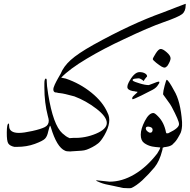

<svg xmlns="http://www.w3.org/2000/svg" viewBox="-20 -763 991 1004"><path d="M25 -117Q28 -117 28 -101.5Q28 -86 41 -77Q54 -68 79 -68Q104 -68 149 -78Q194 -88 214.5 -98.5Q235 -109 235 -132Q235 -140 230 -157Q212 -226 212 -306V-326Q212 -352 220 -352Q225 -352 224.5 -336.5Q224 -321 232 -270Q258 -109 306 -66Q326 -48 339 -43Q367 -31 375 -20Q378 -17 378 -5Q378 29 347 29Q327 29 320 25Q277 7 246 -97Q243 -106 241.5 -106Q240 -106 232 -75Q227 -50 215.5 -38Q204 -26 162 -10.5Q120 5 69 5H55Q32 0 23.5 -12.5Q15 -25 15.5 -71Q16 -117 25 -117Z M830 -697Q862 -709 901 -724.5Q940 -740 950 -743Q952 -743 951 -736Q951 -704 932 -689Q913 -674 835.5 -647Q758 -620 628 -558Q524 -510 433.5 -456Q343 -402 300 -357L324 -352Q398 -327 458 -278.5Q518 -230 542 -174Q567 -128 526 -56Q508 -25 493.5 -13.5Q479 -2 462.5 6.5Q446 15 433.5 19.5Q421 24 406 25Q380 27 360 28H347Q329 28 317.5 19Q306 10 306 -3Q306 -16 311 -24Q329 -42 364 -42Q425 -40 482 -64Q539 -88 538.5 -120.5Q538 -153 484 -194.5Q430 -236 369 -259Q314 -274 297.5 -275.5Q281 -277 277 -279Q271 -279 268 -280Q260 -283 259 -293Q258 -303 266.5 -321Q275 -339 284.5 -355.5Q294 -372 297 -377Q312 -415 349.5 -449Q387 -483 467 -528Q667 -639 830 -697Z M487 180 553 187Q618 187 682.5 149Q747 111 802 40Q817 17 818 8Q790 6 775 3Q752 -2 734 -15Q716 -28 716 -58.5Q716 -89 737.5 -130.5Q759 -172 782 -172Q790 -172 807 -154Q838 -123 848 -71Q848 -71 850 -66H856Q881 -66 891 -51Q894 -45 894 -32Q892 -1 850 5Q847 5 844 6Q844 6 842 6Q839 6 836 8Q831 8 831 9.5Q831 11 830 15Q830 20 828 25Q814 80 788 112Q759 147 724 180Q692 209 667 220Q662 222 646 221Q632 221 623 220L573 209Q527 201 505 192Q483 183 482.5 181.5Q482 180 487 180ZM778 -84Q778 -99 755 -101Q743 -101 742.5 -92.5Q742 -84 750.5 -76.5Q759 -69 765.5 -69Q772 -69 775 -73.5Q778 -78 778 -84ZM673 -244Q671 -244 671.5 -250.5Q672 -257 685.5 -268.5Q699 -280 699 -281.5Q699 -283 697 -283.5Q695 -284 690 -284Q685 -286 673 -287Q645 -293 646 -309Q646 -318 652 -330Q680 -385 709 -386Q727 -386 738.5 -379Q750 -372 749 -363Q747 -361 743 -356.5Q739 -352 735.5 -346.5Q732 -341 732 -339Q714 -354 703.5 -353.5Q693 -353 684.5 -351.5Q676 -350 674 -346.5Q672 -343 676.5 -339.5Q681 -336 710 -327Q739 -318 758 -318Q760 -318 782 -327Q804 -336 808 -336H812Q814 -334 813 -330Q812 -326 807 -320Q799 -305 779 -294Q759 -283 719 -263.5Q679 -244 673 -244Z M860 -2Q846 -2 836.5 -12Q827 -22 827 -31Q827 -40 828 -44Q829 -48 832 -51Q835 -54 838 -55Q846 -60 863 -68Q918 -94 916 -115Q916 -132 878 -204Q872 -216 855 -238.5Q838 -261 833 -269V-274Q833 -285 841 -315.5Q849 -346 852 -346Q863 -341 890 -290Q924 -235 932 -125V-105Q930 -76 921.5 -62Q913 -48 912 -45Q888 -2 860 -2ZM855 -418Q847 -410 841 -409.5Q835 -409 824.5 -415Q814 -421 796.5 -435Q779 -449 779 -454Q779 -459 794 -483Q809 -507 820.5 -507Q832 -507 852 -489.5Q872 -472 872 -458Q872 -444 855 -418Z"/></svg>

Font: AMoshref-Naskh
Style: Naskh
Weight: 500
Version: Version 0.001